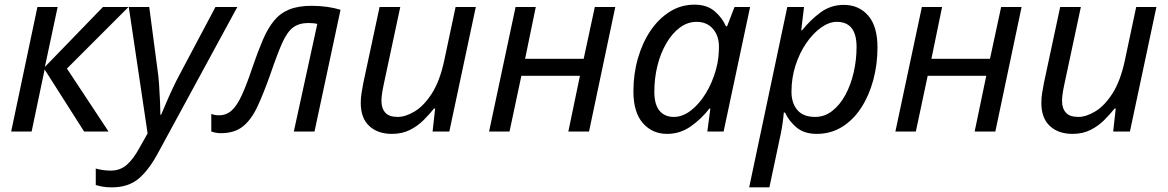

<svg xmlns="http://www.w3.org/2000/svg" viewBox="-20 -566 5024 826"><path d="M28 0 141 -536H228L173 -278L423 -536H533L268 -271L447 0H342L172 -267L116 0Z M461 240Q437 240 421.5 237Q406 234 392 230V159Q406 163 422 165.5Q438 168 456 168Q497 168 525.5 143Q554 118 580 70L615 8L534 -536H622L657 -271Q662 -239 664.5 -200.5Q667 -162 668.5 -127.5Q670 -93 670 -72H673Q680 -88 693.5 -120Q707 -152 723 -186Q739 -220 751 -242L907 -536H1001L661 90Q621 165 576.5 202.5Q532 240 461 240Z M930 7Q917 7 906 4.5Q895 2 889 0V-76Q903 -70 922 -70Q954 -70 977 -91Q1000 -112 1021 -158Q1042 -204 1067 -279Q1090 -346 1111 -395Q1132 -444 1158.5 -476.5Q1185 -509 1224 -525Q1263 -541 1321 -541Q1355 -541 1387 -536.5Q1419 -532 1445 -524L1333 0H1244L1345 -463Q1338 -465 1328 -466Q1318 -467 1307 -467Q1266 -467 1240.5 -447.5Q1215 -428 1194 -381Q1173 -334 1144 -249Q1115 -167 1088.5 -109.5Q1062 -52 1025.5 -22.5Q989 7 930 7Z M1666 10Q1605 10 1568.5 -24Q1532 -58 1532 -123Q1532 -146 1535.5 -166.5Q1539 -187 1543 -209L1613 -536H1702L1630 -199Q1621 -156 1621 -132Q1621 -100 1637.5 -81.5Q1654 -63 1691 -63Q1725 -63 1764.5 -87Q1804 -111 1838 -164Q1872 -217 1891 -305L1940 -536H2027L1913 0H1841L1852 -99H1847Q1828 -75 1802.5 -49.5Q1777 -24 1743.5 -7Q1710 10 1666 10Z M2084 0 2198 -536H2285L2239 -313H2491L2539 -536H2627L2514 0H2425L2475 -240H2223L2172 0Z M2850 10Q2786 10 2745.5 -36.5Q2705 -83 2705 -173Q2705 -248 2724.5 -315.5Q2744 -383 2779 -434.5Q2814 -486 2862 -516Q2910 -546 2968 -546Q3021 -546 3054 -518Q3087 -490 3103 -453H3108L3140 -536H3207L3093 0H3023L3036 -99H3032Q2998 -55 2952 -22.5Q2906 10 2850 10ZM2879 -63Q2916 -63 2951.5 -90Q2987 -117 3015.5 -163Q3044 -209 3060 -266Q3068 -295 3070.5 -319.5Q3073 -344 3073 -365Q3073 -412 3047 -442Q3021 -472 2977 -472Q2938 -472 2905 -447.5Q2872 -423 2847 -380.5Q2822 -338 2808.5 -284Q2795 -230 2795 -171Q2795 -117 2817 -90Q2839 -63 2879 -63Z M3203 240 3367 -536H3439L3427 -436H3431Q3466 -480 3510 -512.5Q3554 -545 3610 -545Q3675 -545 3715 -499Q3755 -453 3755 -362Q3755 -289 3737 -222Q3719 -155 3685 -102.5Q3651 -50 3602.5 -20Q3554 10 3494 10Q3440 10 3407 -17.5Q3374 -45 3357 -82H3352Q3351 -66 3347 -37.5Q3343 -9 3339 9L3290 240ZM3487 -63Q3527 -63 3560 -88.5Q3593 -114 3616.5 -157Q3640 -200 3652.5 -254Q3665 -308 3665 -364Q3665 -472 3580 -472Q3547 -472 3512.5 -447.5Q3478 -423 3449 -381Q3420 -339 3402.5 -285Q3385 -231 3385 -171Q3385 -123 3410 -93Q3435 -63 3487 -63Z M3832 0 3946 -536H4033L3987 -313H4239L4287 -536H4375L4262 0H4173L4223 -240H3971L3920 0Z M4594 10Q4533 10 4496.5 -24Q4460 -58 4460 -123Q4460 -146 4463.5 -166.5Q4467 -187 4471 -209L4541 -536H4630L4558 -199Q4549 -156 4549 -132Q4549 -100 4565.5 -81.5Q4582 -63 4619 -63Q4653 -63 4692.5 -87Q4732 -111 4766 -164Q4800 -217 4819 -305L4868 -536H4955L4841 0H4769L4780 -99H4775Q4756 -75 4730.5 -49.5Q4705 -24 4671.5 -7Q4638 10 4594 10Z"/></svg>

Font: Noto IKEA Latin
Style: Italic
Weight: 400
Italic angle: -12°
Designer: Monotype Design Team
Foundry: Monotype Imaging Inc.
Version: Version 1.0